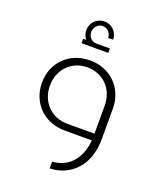

<svg xmlns="http://www.w3.org/2000/svg" viewBox="-157 -738 882 1060"><g transform="rotate(20 284.5 -208.0)"><path d="M193 -485H350V-511H271C243 -511 222 -533 222 -562C222 -589 243 -614 271 -614C300 -614 321 -590 321 -562L350 -563C350 -605 317 -641 272 -641C226 -641 193 -605 193 -563C193 -542 200 -524 211 -511H193ZM479 -27V-205C479 -325 391 -412 271 -412C150 -412 62 -325 62 -206C62 -87 150 0 270 0H430C420 116 353 180 264 185V225C384 221 480 132 479 -27ZM109 -205C109 -301 177 -371 270 -371C363 -371 431 -301 431 -205V-40H270C177 -40 109 -110 109 -205Z"/></g></svg>

Font: Sulaf Light
Style: Regular
Weight: 300
Designer: Bandar Raffah (Arabic) and Santiago Orozco (Latin)
Foundry: Caramella and Typemade
Version: Version 1.005;PS 001.005;hotconv 1.0.88;makeotf.lib2.5.64775